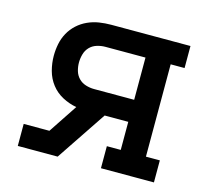

<svg xmlns="http://www.w3.org/2000/svg" viewBox="-82 -613 763 707"><g transform="rotate(15 300.0 -260.0)"><path d="M42 0V-84H140L213 -194Q185 -199 159.5 -212.5Q134 -226 116.5 -248.5Q99 -271 91.5 -299Q84 -327 84 -355Q84 -378 88.5 -400.5Q93 -423 104 -443Q115 -463 132 -478.5Q149 -494 170 -503.5Q191 -513 213.5 -516.5Q236 -520 259 -520H561V-436H508V-84H561V0H359V-84H412V-191H322L194 0ZM259 -275H412V-436H259Q243 -436 227 -431Q211 -426 200 -414.5Q189 -403 184.5 -387Q180 -371 180 -355Q180 -339 184.5 -323.5Q189 -308 200 -296.5Q211 -285 227 -280Q243 -275 259 -275Z"/></g></svg>

Font: Iosevka HT Medium Extended
Style: Regular
Weight: 500
Width: 7
Monospace: yes
Designer: Belleve Invis
Foundry: Belleve Invis
Version: Version 32.3.0; ttfautohint (v1.8.4)